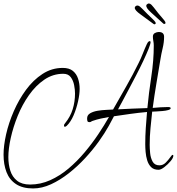

<svg xmlns="http://www.w3.org/2000/svg" viewBox="-29 -913 995 1080"><path d="M894 -778Q893 -778 890 -780Q852 -815 822 -841.5Q792 -868 794 -882Q794 -887 801 -891Q805 -894 809 -893Q816 -893 823 -886Q830 -879 836 -871Q847 -856 860.5 -839.5Q874 -823 885.5 -810Q897 -797 900 -791Q902 -787 902 -782Q902 -781 899 -779.5Q896 -778 894 -778ZM840 -776Q839 -776 835 -778Q794 -809 761.5 -832Q729 -855 729 -869Q729 -875 735 -879Q740 -882 743 -882Q751 -882 758 -876Q765 -870 772 -863Q785 -849 800.5 -834Q816 -819 828.5 -807Q841 -795 844 -790Q847 -786 847 -781Q847 -780 844.5 -778Q842 -776 840 -776ZM157 147Q98 147 61 122.5Q24 98 7.5 55Q-9 12 -9 -43Q-9 -94 5.5 -158Q20 -222 48.5 -287.5Q77 -353 117.5 -408Q158 -463 210 -497Q262 -531 324 -531Q360 -531 380.5 -514.5Q401 -498 410 -471Q419 -444 419 -413Q419 -383 410 -342.5Q401 -302 385 -264.5Q369 -227 346 -205Q344 -204 341.5 -202Q339 -200 336 -200Q331 -200 331 -206Q331 -214 338 -221Q367 -257 380 -299Q393 -341 393 -387Q393 -408 388 -434Q383 -460 369 -479Q355 -498 327 -498Q269 -498 220.5 -465Q172 -432 134 -378Q96 -324 70.5 -261Q45 -198 31.5 -137Q18 -76 18 -29Q18 12 29 47Q40 82 67 103.5Q94 125 140 125Q199 125 253.5 100.5Q308 76 356.5 35Q405 -6 447 -56Q489 -106 523.5 -157.5Q558 -209 584 -255Q561 -251 538 -246Q515 -241 492 -233Q488 -232 484 -229Q480 -226 475 -226Q465 -226 463 -231.5Q461 -237 461 -247Q461 -266 478.5 -276Q496 -286 520.5 -290Q545 -294 569.5 -295Q594 -296 607 -297Q644 -362 681 -427Q718 -492 751 -559Q764 -585 774.5 -612Q785 -639 797 -665Q799 -670 803 -675.5Q807 -681 814 -682Q818 -680 818 -677Q818 -666 806.5 -637.5Q795 -609 777 -570.5Q759 -532 737 -490Q715 -448 694.5 -409Q674 -370 658 -340.5Q642 -311 635 -298Q676 -300 717.5 -302Q759 -304 800 -305Q808 -390 822 -481.5Q836 -573 836 -657Q836 -670 833.5 -682.5Q831 -695 831 -707Q831 -721 842 -727Q853 -733 864 -733Q894 -733 894 -706Q894 -675 886 -642Q878 -609 873 -577Q862 -510 850.5 -442Q839 -374 830 -306Q852 -308 874 -309.5Q896 -311 917 -311Q921 -311 926 -310Q931 -309 931 -304Q931 -298 917.5 -294Q904 -290 885 -288.5Q866 -287 849.5 -286Q833 -285 827 -285Q822 -239 817.5 -192Q813 -145 813 -98Q813 -79 815.5 -52Q818 -25 829.5 -4Q841 17 868 17Q888 17 903 2Q918 -13 928 -27.5Q938 -42 942 -42Q946 -42 946 -37Q946 -25 930.5 -6.5Q915 12 895.5 27Q876 42 863 42Q836 42 821 27Q806 12 799 -11Q792 -34 790 -58.5Q788 -83 788 -102Q788 -147 791 -192.5Q794 -238 798 -283Q752 -279 705.5 -272.5Q659 -266 612 -259L583 -205Q561 -165 527 -117.5Q493 -70 450 -23.5Q407 23 358 61.5Q309 100 258 123.5Q207 147 157 147ZM840 -776Q839 -776 835 -778Q794 -809 761.5 -832Q729 -855 729 -869Q729 -875 735 -879Q740 -882 743 -882Q751 -882 758 -876Q765 -870 772 -863Q785 -849 800.5 -834Q816 -819 828.5 -807Q841 -795 844 -790Q847 -786 847 -781Q847 -780 844.5 -778Q842 -776 840 -776Z"/></svg>

Font: Licorice
Style: Regular
Weight: 400
Designer: Robert E. Leuschke
Foundry: Robert E. Leuschke
Version: Version 1.010; ttfautohint (v1.8.3)